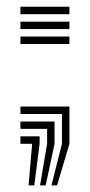

<svg xmlns="http://www.w3.org/2000/svg" viewBox="-20 -433 271 578"><path d="M134.8 125.2 166.5 0V-89.8H41.5V-112.2H189V0L151.8 125.2ZM66 125.2 76.8 0H41.5V-22.5H99.2V0L83.2 125.2ZM100.5 125.2 121.8 0V-45H41.5V-67.2H144.2V0L117.5 125.2ZM41.5 -300.5V-323H189V-300.5ZM41.5 -390.2V-412.8H189V-390.2ZM41.5 -345.5V-367.8H189V-345.5Z"/></svg>

Font: Big Shoulders Inline Display Thin ExtraBold
Style: Regular
Weight: 800
Version: Version 2.002